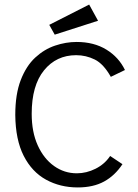

<svg xmlns="http://www.w3.org/2000/svg" viewBox="-20 -812 603 842"><path d="M321 10Q244 10 182 -24Q120 -58 84 -128.5Q48 -199 47 -308Q47 -399 71 -461Q95 -523 134.5 -559.5Q174 -596 221.5 -612Q269 -628 316 -628Q392 -628 446.5 -594.5Q501 -561 528 -505L466 -475Q434 -532 395.5 -551Q357 -570 314 -570Q227 -570 173 -503.5Q119 -437 119 -313Q119 -233 145.5 -174.5Q172 -116 217 -84Q262 -52 317 -52Q359 -52 399 -72Q439 -92 463 -128L517 -92Q484 -42 436.5 -16Q389 10 321 10ZM220 -660 196 -703 371 -792 410 -721Z"/></svg>

Font: Inconsolata SemiExpanded
Style: Regular
Weight: 400
Width: 6
Monospace: yes
Designer: Raph Levien, Cyreal, Brenton Simpson
Foundry: Raph Levien, Cyreal, Google
Version: Version 3.100; ttfautohint (v1.8.4.7-5d5b)